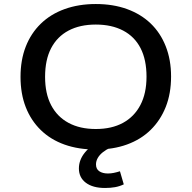

<svg xmlns="http://www.w3.org/2000/svg" viewBox="-20 -734 952 954"><path d="M456 9Q370 9 301 -15.5Q232 -40 183 -87.5Q134 -135 108 -201.5Q82 -268 82 -352Q82 -436 108 -502.5Q134 -569 183 -616.5Q232 -664 301.5 -689Q371 -714 456 -714Q542 -714 611 -689Q680 -664 728.5 -617.5Q777 -571 803.5 -504Q830 -437 830 -354Q830 -269 803.5 -202.5Q777 -136 728.5 -88.5Q680 -41 611 -16Q542 9 456 9ZM456 -93Q535 -93 591 -123.5Q647 -154 677.5 -212Q708 -270 708 -353Q708 -437 678.5 -494.5Q649 -552 592 -582Q535 -612 456 -612Q377 -612 320.5 -582Q264 -552 234 -494.5Q204 -437 204 -352Q204 -269 234 -211.5Q264 -154 320.5 -123.5Q377 -93 456 -93ZM502 200Q441 200 406.5 174Q372 148 372 103Q372 60 402.5 23Q433 -14 488 -38L528 0Q508 9 491.5 22Q475 35 466 50.5Q457 66 457 83Q457 106 473.5 117Q490 128 516 128Q531 128 545.5 125Q560 122 576 117L595 182Q574 192 551.5 196Q529 200 502 200Z"/></svg>

Font: Nunito Sans 7pt SemiExpanded SemiBold
Style: Regular
Weight: 600
Width: 6
Designer: Vernon Adams
Foundry: Vernon Adams
Version: Version 3.101;gftools[0.9.27]